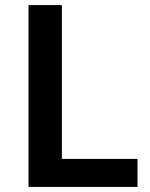

<svg xmlns="http://www.w3.org/2000/svg" viewBox="-20 -734 591 754"><path d="M92 0V-714H223V-110H520V0Z"/></svg>

Font: Noto Sans Sora Sompeng Semi
Style: Bold
Weight: 700
Designer: Monotype Design Team. David Williams.
Foundry: Monotype Imaging Inc.
Version: Version 2.101; ttfautohint (v1.8.4.7-5d5b)